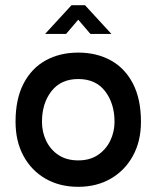

<svg xmlns="http://www.w3.org/2000/svg" viewBox="-20 -708 604 741"><path d="M282 13Q210 13 155.5 -18.5Q101 -50 70.5 -106.5Q40 -163 40 -238Q40 -326 71 -385.5Q102 -445 156.5 -475Q211 -505 282 -505Q353 -505 407.5 -475Q462 -445 493 -385.5Q524 -326 524 -238Q524 -163 493 -106.5Q462 -50 407.5 -18.5Q353 13 282 13ZM282 -89Q327 -89 358 -110Q389 -131 405.5 -165Q422 -199 422 -238Q422 -308 386 -355.5Q350 -403 282 -403Q215 -403 178.5 -356Q142 -309 142 -238Q142 -198 158.5 -164Q175 -130 206 -109.5Q237 -89 282 -89ZM154 -577 256 -688H308L410 -577H329L282 -632L235 -577Z"/></svg>

Font: Kulim Park SemiBold
Style: Regular
Weight: 600
Designer: Noponies / Dale Sattler
Foundry: Noponies
Version: Version 1.000; ttfautohint (v1.8.3)